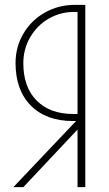

<svg xmlns="http://www.w3.org/2000/svg" viewBox="-20 -770 450 790"><path d="M293 -272H280Q170 -272 107 -335.5Q44 -399 44 -511Q44 -577 76.5 -632Q109 -687 165 -718.5Q221 -750 288 -750H331V0H299V-237L76 0H35ZM299 -301V-721H286Q228 -721 180 -693Q132 -665 104 -616.5Q76 -568 76 -510Q76 -411 131 -356Q186 -301 281 -301Z"/></svg>

Font: Poiret One
Style: Regular
Weight: 400
Designer: Denis Masharov (denis.masharov@gmail.com), Cyreal (Charset Expansion)
Foundry: Denis Masharov
Version: Version 1.101